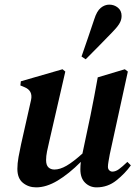

<svg xmlns="http://www.w3.org/2000/svg" viewBox="-20 -795 588 829"><path d="M136 14Q103 14 79 -5.5Q55 -25 55 -66Q55 -89 60 -117Q65 -145 71 -172L114 -363Q123 -404 85 -419L68 -426L70 -444L250 -496L262 -486L193 -186Q187 -161 183 -141Q179 -121 179 -104Q179 -82 189 -72.5Q199 -63 215 -63Q239 -63 267.5 -79.5Q296 -96 336 -132L337 -137L371 -298Q379 -339 387 -379.5Q395 -420 402 -461L519 -496L532 -486L454 -129Q451 -112 448.5 -98Q446 -84 446 -75Q446 -65 452 -59.5Q458 -54 465 -54Q479 -54 493.5 -64.5Q508 -75 530 -96L545 -81Q520 -46 482.5 -16Q445 14 397 14Q368 14 347.5 -6Q327 -26 327 -64Q327 -79 329 -96Q277 -44 228.5 -15Q180 14 136 14ZM332 -551Q346 -592 360 -632Q374 -672 387 -712Q398 -747 415 -761Q432 -775 452 -775Q473 -775 489 -762Q505 -749 505 -726Q505 -708 494.5 -691.5Q484 -675 464 -655Q435 -625 407 -596.5Q379 -568 350 -539Z"/></svg>

Font: DM Serif Text
Style: Italic
Weight: 400
Italic angle: -12°
Designer: Colophon Foundry, Frank Grießhammer
Foundry: Colophon Foundry
Version: Version 5.100; ttfautohint (v1.8.2)